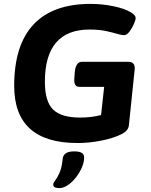

<svg xmlns="http://www.w3.org/2000/svg" viewBox="-20 -728 779 988"><path d="M379 8Q53 8 53 -286Q53 -496 152.5 -602Q252 -708 446 -708Q506 -708 563.5 -696Q621 -684 651 -666Q678 -651 678 -635Q678 -625 668.5 -603.5Q659 -582 645.5 -564.5Q632 -547 619 -547Q606 -547 582.5 -554Q559 -561 524 -568.5Q489 -576 441 -576Q211 -576 211 -307Q211 -205 253.5 -164Q296 -123 392 -123Q450 -123 500 -136L516 -281H388Q357 -281 363 -331L365 -360Q371 -410 402 -410H640Q677 -410 673 -370L643 -81Q639 -55 608 -39Q565 -17 502 -4.5Q439 8 379 8ZM286 240Q274 240 264 236.5Q254 233 254 222Q254 213 264 200.5Q274 188 286 162Q298 136 303 86Q305 71 318.5 61Q332 51 363 51Q413 51 413 82Q413 107 401 134.5Q389 162 370 186Q351 210 328.5 225Q306 240 286 240Z"/></svg>

Font: Asap Semi Expanded Semi Expanded Regular
Style: Bold Italic
Weight: 700
Width: 6
Italic angle: -6°
Designer: Pablo Cosgaya
Foundry: Omnibus-Type
Version: Version 3.001; ttfautohint (v1.8.4.7-5d5b)